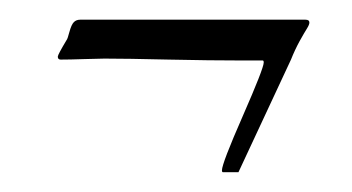

<svg xmlns="http://www.w3.org/2000/svg" viewBox="-20 -387 354 193"><path d="M60.5 -367.2Q60.5 -367.2 183.6 -367.2Q183.6 -367.2 263.7 -367.2Q263.7 -367.2 287.1 -367.2Q291 -367.2 291 -364.3Q291 -362.3 288.6 -358.4Q286.1 -354.5 281.2 -345.7Q276.4 -336.9 272.5 -327.1L219.7 -213.9H204.1Q203.1 -213.9 203.1 -215.8Q203.1 -222.7 224.1 -270.5Q245.1 -318.4 245.1 -324.2Q245.1 -326.2 244.1 -326.2H223.6Q191.4 -326.2 149.4 -327.1Q107.4 -328.1 85 -328.1Q79.1 -328.1 64.5 -327.6Q49.8 -327.1 41 -327.1Q38.1 -327.1 38.1 -330.1Q38.1 -332 46.9 -346.7Q47.9 -347.7 49.8 -355Q51.8 -362.3 54.2 -364.7Q56.6 -367.2 60.5 -367.2Z"/></svg>

Font: Isabella
Style: Medium
Weight: 500
Designer: John Stracke
Version: Version 001.202